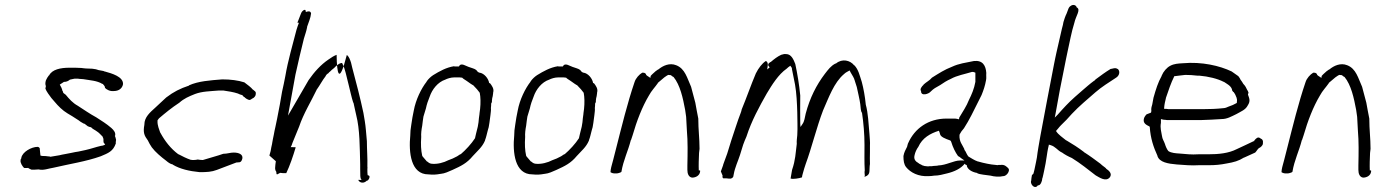

<svg xmlns="http://www.w3.org/2000/svg" viewBox="-20 -726 5588 774"><path d="M63 -80C61 -70 70 -56 77 -49C81 -48 86 -49 93 -49H94C96 -46 102 -45 107 -42C115 -42 126 -42 135 -43H136C155 -38 176 -47 196 -50C260 -65 327 -75 386 -96C417 -109 436 -116 447 -148C447 -149 446 -152 447 -155C447 -156 447 -158 448 -162C447 -164 446 -174 443 -178L444 -179C447 -191 439 -201 429 -210C408 -228 391 -238 368 -253C342 -267 318 -284 293 -300C273 -311 259 -327 245 -344C242 -347 237 -349 235 -352C234 -354 234 -356 233 -359H232C230 -368 226 -377 221 -385C227 -389 232 -392 238 -396H240C247 -396 255 -399 262 -405L276 -408H277C277 -408 279 -409 282 -409H292C296 -409 299 -408 300 -408C306 -408 310 -407 314 -407H315C344 -402 371 -401 392 -388H394C397 -384 402 -380 403 -375V-372C408 -366 423 -357 438 -359H439C458 -359 473 -369 476 -387C477 -417 431 -430 402 -438H401C398 -439 398 -440 396 -440L380 -443H379C371 -446 363 -448 352 -449C345 -449 336 -450 326 -450L316 -451L308 -452C300 -452 290 -453 283 -453H260C224 -453 190 -446 178 -422H177C172 -415 169 -411 166 -404C165 -401 164 -400 164 -398C162 -389 163 -384 165 -379L163 -369C166 -359 180 -340 187 -331L200 -316C215 -298 232 -281 252 -269L272 -257C283 -249 294 -244 305 -235L317 -228L321 -227L334 -217L342 -214L347 -213C354 -205 362 -203 371 -196C378 -192 386 -183 392 -177H393V-176C395 -172 398 -167 397 -159C397 -159 398 -156 397 -153C399 -150 402 -146 404 -143C396 -140 397 -139 387 -138C365 -133 347 -126 324 -121L296 -115C288 -114 278 -112 269 -110C252 -106 234 -104 219 -100L183 -94L181 -95C178 -95 174 -96 171 -96H170C167 -97 163 -97 159 -97C156 -97 148 -97 143 -99C142 -108 141 -119 140 -129C138 -131 137 -133 132 -134C106 -134 70 -113 66 -90V-88C64 -85 63 -83 63 -82ZM334 -217H335ZM386 -96Z M562 -223C556 -191 562 -179 576 -160C580 -151 586 -141 592 -132C606 -113 630 -93 650 -78C657 -72 666 -65 676 -63H677V-62C705 -45 743 -36 785 -32C814 -32 833 -33 854 -41C879 -50 908 -62 933 -71H934L946 -72C951 -73 955 -78 957 -87C960 -103 944 -111 922 -111C908 -111 896 -106 880 -106C858 -98 823 -89 798 -81H796C789 -81 784 -82 777 -83C774 -82 766 -81 761 -81C757 -81 753 -81 748 -82C733 -87 713 -97 700 -104H699C668 -127 645 -157 627 -190V-191H626C622 -204 614 -220 615 -239V-241L621 -249C647 -271 671 -291 703 -312C722 -329 741 -337 766 -347C795 -358 827 -358 861 -361H881C901 -358 921 -355 939 -349C945 -346 950 -344 955 -343H957C958 -339 961 -338 964 -335H965C968 -331 979 -323 987 -323C991 -324 993 -326 997 -329H998C1005 -332 1011 -340 1011 -346V-347C1013 -358 1005 -359 1001 -364H1000C991 -375 978 -384 965 -394C940 -402 910 -406 876 -406C826 -402 780 -399 742 -382V-381C706 -369 680 -356 650 -333C637 -320 620 -306 607 -293C585 -273 562 -254 562 -224ZM876 -406Z M1092 -76C1090 -67 1090 -57 1089 -48C1089 -48 1089 -39 1094 -33C1094 -16 1099 -25 1109 -29H1112C1117 -28 1123 -28 1129 -28H1134C1148 -57 1162 -98 1172 -132C1172 -132 1172 -133 1152 -133C1155 -138 1157 -143 1159 -150C1167 -170 1176 -192 1186 -216C1203 -267 1235 -319 1256 -363V-364L1257 -365C1270 -383 1280 -403 1292 -418C1295 -424 1297 -427 1304 -431C1305 -433 1307 -435 1311 -438C1314 -441 1320 -447 1327 -452C1334 -459 1343 -469 1356 -472H1359L1361 -468C1372 -446 1376 -420 1383 -394L1386 -382C1392 -358 1397 -334 1404 -312H1405C1409 -295 1412 -278 1416 -262C1431 -203 1430 -132 1432 -63V-45C1433 -25 1430 -5 1439 0C1439 0 1440 -1 1424 -1C1430 13 1448 14 1459 2V3L1461 2C1468 -1 1475 -19 1464 -19L1462 -20C1461 -28 1461 -35 1461 -43V-45C1462 -48 1461 -51 1461 -55V-56C1462 -87 1459 -124 1459 -157L1455 -202C1453 -226 1449 -248 1445 -271C1432 -332 1416 -393 1400 -453L1395 -474C1391 -486 1387 -497 1379 -504H1378C1346 -379 1338 -431 1337 -505C1326 -501 1317 -495 1304 -486C1273 -465 1247 -436 1224 -403C1199 -360 1179 -326 1155 -284L1141 -260L1171 -425C1182 -475 1194 -526 1205 -570C1210 -587 1215 -600 1218 -616V-618C1224 -637 1232 -652 1234 -672C1232 -681 1225 -682 1214 -678L1212 -680C1214 -693 1198 -684 1194 -673L1190 -663C1187 -653 1182 -644 1179 -635C1179 -635 1179 -634 1185 -634C1181 -625 1179 -617 1175 -605C1160 -546 1141 -483 1130 -418C1126 -398 1122 -377 1117 -356L1108 -304C1105 -285 1100 -266 1097 -247C1093 -224 1087 -203 1084 -184C1081 -171 1079 -159 1077 -148V-147C1074 -136 1073 -127 1071 -117L1066 -99ZM1401 -474H1402ZM1465 -157Z M1638 -223C1635 -206 1634 -193 1634 -182V-181C1627 -111 1636 -23 1707 -23H1708C1725 -21 1739 -22 1755 -25H1756C1775 -27 1787 -34 1804 -41C1839 -57 1862 -68 1886 -97C1905 -118 1924 -133 1935 -159L1936 -163C1940 -173 1942 -184 1945 -195C1946 -201 1949 -208 1950 -213L1953 -231C1955 -241 1955 -251 1957 -261C1958 -272 1960 -282 1959 -290V-291C1960 -298 1960 -303 1960 -309L1961 -310L1963 -315C1963 -317 1963 -324 1964 -328V-329C1966 -335 1967 -342 1968 -351V-353C1973 -368 1962 -382 1955 -391H1952C1949 -410 1932 -430 1914 -433H1912C1910 -435 1907 -435 1905 -437V-438C1898 -448 1890 -449 1876 -454C1857 -459 1839 -476 1830 -458H1813L1810 -459C1779 -454 1752 -439 1726 -423C1717 -417 1708 -409 1700 -398V-397C1678 -369 1656 -324 1648 -280C1644 -262 1641 -244 1638 -223ZM1687 -256C1690 -266 1693 -276 1697 -289C1700 -304 1706 -322 1712 -336C1722 -366 1745 -395 1775 -405C1783 -409 1797 -414 1812 -414H1827C1831 -414 1836 -414 1842 -413H1843C1847 -408 1856 -404 1861 -400L1878 -388C1881 -386 1883 -385 1886 -383H1887C1892 -377 1898 -372 1903 -366L1914 -352L1916 -338C1918 -318 1917 -293 1913 -269V-267C1911 -255 1910 -244 1909 -233L1906 -215C1905 -210 1904 -206 1903 -203C1900 -193 1899 -185 1896 -174L1895 -169C1881 -147 1857 -121 1837 -104H1835C1832 -102 1828 -99 1823 -96L1805 -87C1798 -84 1793 -82 1787 -80C1770 -71 1743 -63 1719 -66C1711 -67 1706 -72 1702 -75H1701L1683 -96V-97L1682 -98C1677 -121 1676 -144 1678 -174C1677 -187 1679 -204 1682 -219C1684 -233 1685 -246 1687 -256ZM1860 -400H1861ZM1804 -40V-41ZM1916 -338V-339ZM1957 -261Z M2057 -223C2054 -206 2053 -193 2053 -182V-181C2046 -111 2055 -23 2126 -23H2127C2144 -21 2158 -22 2174 -25H2175C2194 -27 2206 -34 2223 -41C2258 -57 2281 -68 2305 -97C2324 -118 2343 -133 2354 -159L2355 -163C2359 -173 2361 -184 2364 -195C2365 -201 2368 -208 2369 -213L2372 -231C2374 -241 2374 -251 2376 -261C2377 -272 2379 -282 2378 -290V-291C2379 -298 2379 -303 2379 -309L2380 -310L2382 -315C2382 -317 2382 -324 2383 -328V-329C2385 -335 2386 -342 2387 -351V-353C2392 -368 2381 -382 2374 -391H2371C2368 -410 2351 -430 2333 -433H2331C2329 -435 2326 -435 2324 -437V-438C2317 -448 2309 -449 2295 -454C2276 -459 2258 -476 2249 -458H2232L2229 -459C2198 -454 2171 -439 2145 -423C2136 -417 2127 -409 2119 -398V-397C2097 -369 2075 -324 2067 -280C2063 -262 2060 -244 2057 -223ZM2106 -256C2109 -266 2112 -276 2116 -289C2119 -304 2125 -322 2131 -336C2141 -366 2164 -395 2194 -405C2202 -409 2216 -414 2231 -414H2246C2250 -414 2255 -414 2261 -413H2262C2266 -408 2275 -404 2280 -400L2297 -388C2300 -386 2302 -385 2305 -383H2306C2311 -377 2317 -372 2322 -366L2333 -352L2335 -338C2337 -318 2336 -293 2332 -269V-267C2330 -255 2329 -244 2328 -233L2325 -215C2324 -210 2323 -206 2322 -203C2319 -193 2318 -185 2315 -174L2314 -169C2300 -147 2276 -121 2256 -104H2254C2251 -102 2247 -99 2242 -96L2224 -87C2217 -84 2212 -82 2206 -80C2189 -71 2162 -63 2138 -66C2130 -67 2125 -72 2121 -75H2120L2102 -96V-97L2101 -98C2096 -121 2095 -144 2097 -174C2096 -187 2098 -204 2101 -219C2103 -233 2104 -246 2106 -256ZM2279 -400H2280ZM2223 -40V-41ZM2335 -338V-339ZM2376 -261Z M2441 -32C2445 -29 2453 -26 2462 -27H2463C2468 -26 2482 -30 2485 -33C2493 -81 2512 -117 2523 -161L2524 -162L2530 -180C2547 -239 2569 -296 2596 -341C2606 -360 2621 -375 2632 -391V-392L2658 -414C2663 -417 2667 -421 2674 -424H2675C2678 -424 2681 -423 2683 -423H2685C2687 -420 2691 -418 2694 -416H2695C2722 -383 2733 -331 2742 -283L2746 -255C2747 -237 2748 -218 2749 -200C2753 -155 2752 -108 2751 -59V-41C2751 -26 2756 -12 2770 -10C2786 -10 2800 -19 2802 -33C2803 -37 2803 -38 2801 -39H2797C2796 -60 2797 -86 2798 -108V-109L2800 -126C2800 -168 2795 -204 2795 -248C2793 -258 2791 -268 2789 -279L2783 -312C2777 -334 2772 -353 2766 -376C2750 -411 2742 -449 2706 -463C2679 -474 2652 -461 2634 -446H2633C2630 -444 2627 -442 2623 -439L2613 -430C2612 -429 2605 -423 2603 -420L2602 -412C2597 -416 2588 -420 2585 -424C2584 -429 2580 -434 2569 -433C2557 -426 2543 -411 2538 -395C2509 -310 2487 -219 2463 -125L2452 -82C2449 -69 2444 -55 2442 -42ZM2783 -312Z M2893 -18C2892 -14 2892 -9 2896 -7H2909C2914 -6 2920 -6 2926 -6C2933 -8 2936 -13 2936 -14L2938 -24C2943 -52 2955 -76 2963 -101L2976 -143C2980 -155 2984 -163 2989 -175C3010 -240 3041 -296 3071 -349C3092 -384 3118 -426 3151 -449C3155 -453 3160 -457 3166 -461C3168 -458 3171 -454 3173 -451L3172 -450C3176 -427 3180 -413 3185 -385C3191 -351 3193 -309 3194 -273C3194 -243 3196 -214 3194 -181C3193 -170 3191 -156 3192 -147V-146C3187 -108 3187 -82 3173 -41L3167 -6H3169C3175 -3 3203 -7 3213 -11L3214 -18C3215 -22 3216 -26 3217 -29C3220 -41 3224 -53 3228 -65C3252 -130 3272 -213 3298 -281C3321 -333 3342 -393 3382 -427C3390 -435 3397 -437 3405 -442C3411 -429 3418 -421 3424 -407V-406C3425 -404 3424 -403 3426 -401V-400L3434 -375C3438 -355 3445 -328 3448 -306C3450 -294 3449 -278 3455 -271C3461 -231 3465 -185 3465 -142C3465 -108 3464 -72 3466 -40V-39C3463 -24 3471 -13 3461 -13C3465 -13 3469 -14 3474 -17C3490 -26 3483 -42 3487 -65C3486 -82 3487 -94 3487 -113V-137V-138C3488 -154 3486 -168 3485 -186C3481 -228 3480 -269 3470 -305V-306C3467 -337 3461 -370 3454 -396C3445 -423 3441 -445 3424 -463H3423C3407 -483 3375 -491 3350 -470H3348C3329 -460 3319 -446 3305 -428C3271 -383 3245 -332 3228 -268C3224 -251 3223 -237 3215 -226L3207 -214L3206 -227C3205 -261 3206 -301 3206 -341C3202 -384 3194 -431 3186 -468C3179 -486 3170 -508 3149 -508H3148C3142 -509 3137 -507 3129 -505C3114 -498 3101 -488 3087 -476H3086C3077 -471 3072 -463 3083 -455L3073 -446L3075 -462C3076 -470 3074 -478 3067 -480C3052 -470 3038 -452 3027 -430C3007 -383 2990 -333 2970 -285C2969 -281 2968 -275 2966 -271C2952 -235 2941 -198 2928 -160C2927 -156 2926 -153 2924 -147C2917 -122 2907 -92 2897 -67L2895 -61V-60C2891 -50 2889 -44 2886 -35ZM3473 -396H3474ZM3494 -17H3495Z M3622 -97C3622 -78 3624 -63 3633 -52C3650 -31 3682 -13 3725 -16C3732 -16 3739 -17 3746 -18H3747C3764 -18 3782 -23 3798 -27C3827 -34 3853 -46 3869 -66L3873 -62V-61H3877C3878 -43 3900 -32 3918 -29H3919V-28C3930 -22 3955 -21 3973 -18C3987 -14 4009 -12 4024 -16H4025C4033 -16 4045 -26 4047 -38C4048 -41 4047 -43 4046 -46C4039 -54 4029 -64 4013 -61H4005C4003 -60 3999 -60 3995 -61L3977 -63L3960 -66C3949 -68 3933 -72 3923 -75H3922C3907 -80 3895 -89 3884 -95C3879 -101 3876 -108 3872 -116C3870 -118 3867 -123 3867 -126C3860 -142 3846 -155 3848 -182L3849 -185C3853 -193 3858 -200 3866 -209C3888 -243 3905 -279 3924 -317L3937 -343C3945 -363 3951 -380 3955 -403C3957 -412 3955 -420 3956 -432C3954 -461 3942 -484 3906 -480C3872 -473 3846 -470 3818 -457C3787 -445 3766 -431 3737 -413C3727 -401 3715 -396 3703 -385V-384C3696 -378 3687 -366 3693 -359V-358C3693 -337 3724 -347 3732 -357C3744 -369 3752 -373 3770 -383C3783 -392 3797 -401 3813 -408C3838 -422 3869 -427 3898 -436H3903C3905 -436 3909 -434 3912 -433V-419V-404V-396C3907 -368 3897 -345 3886 -323C3877 -299 3860 -274 3847 -252L3846 -245C3841 -246 3835 -248 3830 -248H3796C3722 -248 3667 -208 3641 -149C3639 -146 3639 -141 3637 -136V-135C3630 -121 3625 -113 3622 -97ZM3666 -96 3667 -101C3669 -111 3675 -125 3682 -134C3698 -170 3730 -188 3765 -199C3767 -194 3769 -189 3770 -184C3773 -174 3790 -167 3810 -160L3811 -159H3812C3812 -159 3814 -157 3815 -153C3821 -133 3831 -112 3842 -97C3846 -95 3852 -91 3855 -88L3868 -79H3850C3825 -79 3795 -60 3762 -59L3758 -58L3743 -57L3736 -56H3727C3724 -55 3719 -55 3714 -56C3710 -56 3704 -57 3700 -59C3699 -59 3696 -60 3694 -62C3690 -63 3684 -67 3679 -71C3673 -74 3664 -82 3666 -96ZM3742 -57H3743ZM3906 -480Z M4140 -20C4139 -13 4137 -4 4137 2L4136 6C4135 20 4153 38 4164 21H4167C4174 20 4181 7 4182 -8L4183 -10C4184 -15 4185 -19 4186 -23L4189 -37C4191 -46 4193 -56 4195 -67L4199 -92C4201 -105 4203 -121 4208 -141V-143L4215 -141C4235 -135 4242 -121 4259 -112H4260C4272 -103 4287 -95 4301 -89C4335 -68 4366 -43 4397 -19C4413 -10 4437 7 4453 -10C4466 -25 4450 -39 4439 -46V-47C4433 -53 4425 -57 4416 -66C4396 -81 4373 -98 4351 -112H4350V-113C4328 -130 4303 -146 4279 -160H4278C4264 -172 4247 -182 4237 -198C4244 -205 4248 -212 4257 -221C4271 -234 4289 -253 4301 -267C4330 -298 4364 -326 4396 -354C4420 -375 4452 -395 4478 -412C4494 -421 4496 -440 4486 -448H4485C4476 -455 4463 -448 4457 -448C4437 -436 4417 -421 4398 -407C4395 -405 4394 -403 4391 -400H4390C4382 -394 4374 -388 4366 -381L4345 -363C4335 -354 4325 -345 4313 -335C4288 -313 4266 -289 4244 -264L4232 -252L4235 -267C4246 -331 4259 -399 4272 -461C4275 -480 4280 -498 4283 -515C4292 -555 4299 -596 4311 -634C4317 -662 4338 -687 4321 -696V-695C4318 -707 4305 -709 4296 -702C4291 -699 4288 -694 4286 -688L4280 -672C4274 -660 4270 -647 4267 -637C4266 -630 4264 -621 4261 -611C4254 -582 4246 -546 4239 -515C4236 -500 4232 -484 4229 -467C4211 -376 4192 -273 4174 -178L4166 -132C4163 -117 4162 -104 4160 -91C4158 -78 4155 -67 4153 -56C4151 -45 4149 -37 4146 -26ZM4403 -25Z M4591 -246C4588 -229 4600 -223 4614 -216L4615 -214C4618 -168 4630 -133 4646 -98V-97C4654 -72 4688 -66 4724 -63C4752 -61 4783 -58 4813 -60H4852C4880 -60 4900 -62 4925 -67C4954 -72 4973 -77 4995 -91H4996L5040 -111C5046 -117 5049 -124 5055 -129C5061 -131 5070 -139 5071 -146C5073 -160 5069 -165 5061 -168V-169H5060C5051 -176 5043 -168 5036 -159V-157H5034C5012 -147 4989 -135 4966 -125C4933 -108 4893 -104 4850 -104H4811C4783 -102 4760 -105 4736 -107C4720 -108 4702 -109 4690 -117C4684 -124 4679 -136 4676 -146C4672 -158 4666 -164 4664 -179C4662 -194 4656 -209 4660 -231V-246C4665 -245 4669 -243 4676 -243H4677C4682 -242 4685 -242 4688 -242H4822C4850 -243 4877 -244 4904 -246C4927 -246 4943 -256 4964 -266C4983 -277 5001 -283 5010 -301C5022 -319 5016 -330 5011 -344V-346C5012 -348 5012 -349 5013 -353C5011 -359 5009 -362 5008 -363C5004 -372 5000 -380 4992 -388C4989 -393 4985 -400 4980 -406V-407C4978 -411 4975 -415 4972 -419C4964 -424 4953 -433 4945 -438C4897 -461 4825 -478 4748 -471C4730 -470 4713 -469 4698 -461C4684 -454 4670 -438 4663 -421V-420C4648 -393 4640 -367 4630 -332L4625 -305C4623 -298 4621 -292 4621 -285V-284C4621 -282 4622 -280 4621 -276L4620 -272L4602 -265C4598 -261 4592 -253 4591 -246ZM4673 -287V-292C4674 -305 4677 -318 4680 -330V-331C4690 -360 4700 -391 4714 -419H4716C4729 -421 4743 -422 4758 -424H4759C4775 -424 4790 -423 4807 -421H4815C4851 -418 4888 -409 4913 -396H4914C4924 -389 4941 -381 4946 -367L4947 -366L4946 -365C4947 -360 4951 -356 4952 -355H4953L4959 -346V-345L4960 -344C4962 -337 4969 -330 4966 -314V-311C4956 -305 4944 -300 4932 -296C4928 -294 4919 -290 4912 -290C4885 -287 4856 -286 4829 -286H4690C4689 -286 4688 -286 4683 -287ZM4966 -124V-125Z M5146 -32C5150 -29 5158 -26 5167 -27H5168C5173 -26 5187 -30 5190 -33C5198 -81 5217 -117 5228 -161L5229 -162L5235 -180C5252 -239 5274 -296 5301 -341C5311 -360 5326 -375 5337 -391V-392L5363 -414C5368 -417 5372 -421 5379 -424H5380C5383 -424 5386 -423 5388 -423H5390C5392 -420 5396 -418 5399 -416H5400C5427 -383 5438 -331 5447 -283L5451 -255C5452 -237 5453 -218 5454 -200C5458 -155 5457 -108 5456 -59V-41C5456 -26 5461 -12 5475 -10C5491 -10 5505 -19 5507 -33C5508 -37 5508 -38 5506 -39H5502C5501 -60 5502 -86 5503 -108V-109L5505 -126C5505 -168 5500 -204 5500 -248C5498 -258 5496 -268 5494 -279L5488 -312C5482 -334 5477 -353 5471 -376C5455 -411 5447 -449 5411 -463C5384 -474 5357 -461 5339 -446H5338C5335 -444 5332 -442 5328 -439L5318 -430C5317 -429 5310 -423 5308 -420L5307 -412C5302 -416 5293 -420 5290 -424C5289 -429 5285 -434 5274 -433C5262 -426 5248 -411 5243 -395C5214 -310 5192 -219 5168 -125L5157 -82C5154 -69 5149 -55 5147 -42ZM5488 -312Z"/></svg>

Font: Scribbler
Style: LtIta
Weight: 300
Designer: Mew Too
Foundry: Cannot Into Space Fonts
Version: Version 1.001